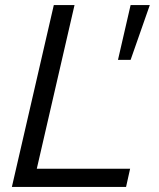

<svg xmlns="http://www.w3.org/2000/svg" viewBox="-20 -740 628 760"><path d="M27 0 193 -720H275L109 0ZM69 0 85 -72H495L479 0ZM497 -503H447L497 -720H573Z"/></svg>

Font: Instrument Sans
Style: Italic
Weight: 400
Italic angle: -13°
Designer: Rodrigo Fuenzalida
Foundry: fragTYPE
Version: Version 1.000;gftools[0.9.28]